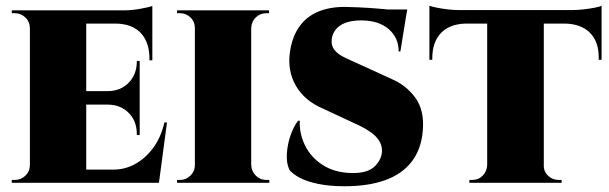

<svg xmlns="http://www.w3.org/2000/svg" viewBox="-20 -636 2120 668"><path d="M280 -600V0H84V-600ZM491 -46 531 0H278V-46ZM466 -319V-272H278V-319ZM510 -600V-554H278V-600ZM561 -210 533 0H347L376 -46Q415 -46 450.5 -65.5Q486 -85 513 -121.5Q540 -158 552 -210ZM466 -274V-166H456V-170Q456 -214 428.5 -242.5Q401 -271 357 -272V-274ZM466 -424V-317H357V-319Q401 -320 428.5 -349Q456 -378 456 -422V-424ZM510 -556V-426H500V-431Q500 -489 470 -521Q440 -553 383 -554V-556ZM510 -615V-591L411 -600Q438 -600 468.5 -605.5Q499 -611 510 -615ZM87 -62 86 0H21V-10Q21 -10 26 -10Q31 -10 32 -10Q53 -10 68.5 -25Q84 -40 84 -62ZM87 -537H84Q84 -560 68.5 -575Q53 -590 32 -590Q31 -590 26 -590Q21 -590 21 -590V-600H86Z M854 -600V0H658V-600ZM661 -62V0H596V-10Q596 -10 601 -10Q606 -10 607 -10Q627 -10 642.5 -25Q658 -40 658 -62ZM852 -62H854Q855 -40 870 -25Q885 -10 906 -10Q906 -10 911 -10Q916 -10 917 -10V0H852ZM852 -538V-600H916V-590Q916 -590 911.5 -590Q907 -590 906 -590Q885 -590 870 -575.5Q855 -561 854 -538ZM661 -538H658Q658 -561 642.5 -575.5Q627 -590 607 -590Q606 -590 601 -590Q596 -590 596 -590V-600H661Z M1179 -612Q1194 -612 1227 -610.5Q1260 -609 1296.5 -606Q1333 -603 1361 -599.5Q1389 -596 1395 -593L1373 -457H1367Q1367 -505 1332 -535Q1297 -565 1237 -565Q1190 -565 1164 -547.5Q1138 -530 1134 -499Q1132 -477 1143.5 -462.5Q1155 -448 1175 -438Q1195 -428 1216 -419L1345 -360Q1395 -338 1426 -294.5Q1457 -251 1451 -182Q1446 -118 1413 -74.5Q1380 -31 1321 -9.5Q1262 12 1179 12Q1127 12 1088 4Q1049 -4 1024 -17Q999 -30 987 -45Q976 -68 978 -101Q980 -134 991 -165.5Q1002 -197 1017 -216H1023Q1021 -171 1041.5 -129.5Q1062 -88 1103.5 -61.5Q1145 -35 1204 -34Q1260 -33 1284.5 -58Q1309 -83 1309 -112Q1309 -140 1285.5 -163Q1262 -186 1209 -209L1104 -258Q1040 -285 1009.5 -337.5Q979 -390 989 -457Q997 -509 1021.5 -543.5Q1046 -578 1086 -595Q1126 -612 1179 -612ZM1397 -603 1394 -586H1264V-603Z M1872 -597V0H1675V-597ZM2073 -601V-554H1474V-601ZM2073 -558V-428H2063V-433Q2064 -490 2033 -521.5Q2002 -553 1945 -554V-558ZM2073 -616V-591L1972 -601Q1990 -601 2011.5 -603.5Q2033 -606 2050.5 -609.5Q2068 -613 2073 -616ZM1677 -62V0H1613V-10Q1613 -10 1618 -10Q1623 -10 1623 -10Q1645 -10 1659.5 -25Q1674 -40 1675 -62ZM1868 -62H1872Q1871 -40 1886.5 -25Q1902 -10 1924 -10Q1924 -10 1929 -10Q1934 -10 1934 -10V0H1868ZM1602 -558V-554Q1545 -553 1514.5 -521.5Q1484 -490 1484 -433V-428H1474V-558ZM1474 -616Q1482 -613 1499 -609.5Q1516 -606 1536.5 -603.5Q1557 -601 1575 -601L1474 -591Z"/></svg>

Font: Cinzel Black
Style: Regular
Weight: 900
Designer: Natanael Gama
Version: Version 2.000